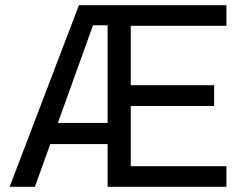

<svg xmlns="http://www.w3.org/2000/svg" viewBox="-20 -717 936 737"><path d="M17 0 283 -697H849V-618H482V-390H802V-310H482V-79H849V0H393V-620H337L114 0ZM157 -164 185 -245H415V-164Z"/></svg>

Font: Hanken Grotesk
Style: Regular
Weight: 400
Designer: Alfredo Marco Pradil
Foundry: Hanken Design Co.
Version: Version 3.013